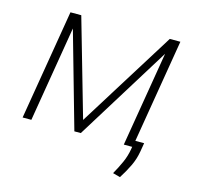

<svg xmlns="http://www.w3.org/2000/svg" viewBox="-103 -654 951 919"><g transform="rotate(15 373.0 -194.5)"><path d="M44.4 0 135.3 -545.5H188.9L327.1 -63.6L627.5 -545.5H680L594.5 -31.6H638.1L630.7 12.4Q624.3 50.1 607.6 84.9Q590.9 119.7 568.2 155.2L531.6 145.2Q551.1 110.8 565.3 78.8Q579.5 46.9 585.2 12.8L587.4 0H545.8L624.3 -470.9L332.7 0H300.8L166.5 -473.7L87.7 0Z"/></g></svg>

Font: Inter P Extra Light
Style: Italic
Weight: 200
Italic angle: 9.39999°
Designer: Rasmus Andersson
Foundry: rsms
Version: Version 3.018;git-588b23468